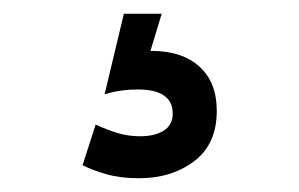

<svg xmlns="http://www.w3.org/2000/svg" viewBox="-20 -20 435 279"><path d="M191 79 152 64Q164 59.5 175.8 56.8Q187.5 54 201 54Q244.5 54 269.8 76.8Q295 99.5 295 141Q295 189.5 262.2 214.2Q229.5 239 182 239Q155 239 134.8 233.2Q114.5 227.5 100 220L119 161Q135 168.5 150.5 173.2Q166 178 184 178Q205 178 218 169.8Q231 161.5 231 145Q231 127.5 218.2 118.8Q205.5 110 180 110Q168 110 156.8 111.5Q145.5 113 132 117L160 0H215Z"/></svg>

Font: Cabin Resolve
Style: Bold-Resolve
Weight: 700
Designer: Pablo Impallari
Foundry: Pablo Impallari. http://www.impallari.com Igino Marini. http://www.ikern.com
Version: Version 3.001